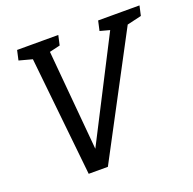

<svg xmlns="http://www.w3.org/2000/svg" viewBox="-119 -788 915 909"><g transform="rotate(-20 338.0 -333.5)"><path d="M247.2 -100.7 537.5 -667H627.5L273.8 0H177.2L107.5 -667H196.7ZM59.2 -667H139.2L128.7 -596.2L48.2 -617.8ZM467.5 -667H547.5L537 -596.2L456.5 -617.8ZM566.3 -594.7 595.8 -667H675.8L664.8 -617.8ZM157.2 -594.7 186.7 -667H266.7L255.7 -617.8Z"/></g></svg>

Font: Epunda Slab Light
Style: Italic
Weight: 300
Italic angle: -12°
Designer: Simon Atzbach
Foundry: typofactur
Version: Version 1.102